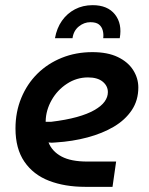

<svg xmlns="http://www.w3.org/2000/svg" viewBox="-20 -724 576 744"><path d="M310 0Q231 0 170 -23.5Q109 -47 74.5 -97.5Q40 -148 40 -226Q40 -290 62.5 -344.5Q85 -399 125 -438.5Q165 -478 219.5 -500Q274 -522 338 -522Q397 -522 436.5 -503Q476 -484 496 -452.5Q516 -421 516 -385Q516 -335 490.5 -297Q465 -259 421 -233Q377 -207 319 -191.5Q261 -176 196 -172Q187 -171 180.5 -171Q174 -171 168 -172Q182 -137 218.5 -117.5Q255 -98 318 -98H430L416 0ZM157 -252Q162 -252 167 -252Q172 -252 178 -252Q236 -259 277.5 -270.5Q319 -282 346 -297.5Q373 -313 385.5 -330.5Q398 -348 398 -367Q398 -391 378 -407.5Q358 -424 321 -424Q277 -424 239.5 -399.5Q202 -375 180 -336Q158 -297 157 -255Q157 -254 157 -253.5Q157 -253 157 -252ZM193 -576Q200 -615 220 -643.5Q240 -672 270.5 -688Q301 -704 339 -704Q397 -704 425.5 -668Q454 -632 444 -576H380Q382 -592 378 -606.5Q374 -621 363 -629.5Q352 -638 330 -638Q306 -638 285.5 -621.5Q265 -605 261 -576Z"/></svg>

Font: MuseoModerno Medium
Style: Italic
Weight: 500
Italic angle: -9°
Designer: Pablo Cosgaya, Héctor Gatti, Marcela Romero, and the Authors of The MuseoModerno Project.
Foundry: Omnibus-Type Team
Version: Version 1.003